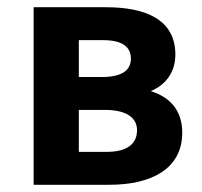

<svg xmlns="http://www.w3.org/2000/svg" viewBox="-20 -511 560 531"><path d="M73 -491V0H283C397 0 484 -43 484 -144C484 -208 448 -243 397 -259C442 -278 465 -315 465 -360C465 -457 383 -491 273 -491ZM198 -91V-207H271C330 -207 359 -185 359 -151C359 -114 333 -91 275 -91ZM265 -400C320 -400 342 -380 342 -349C342 -318 319 -298 262 -298H198V-400Z"/></svg>

Font: Source Sans Pro SemBd
Style: Regular
Weight: 700
Designer: Paul D. Hunt
Foundry: Adobe Systems Incorporated
Version: Version 2.020;PS 2.0;hotconv 1.0.86;makeotf.lib2.5.63406